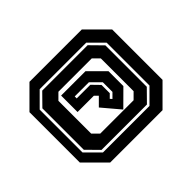

<svg xmlns="http://www.w3.org/2000/svg" viewBox="-133 -901 957 957"><g transform="rotate(45 345.5 -422.5)"><path d="M168 -131 61 -238V-607L168 -714H523L630 -607V-238L523 -131ZM195 -176H497L569 -248V-576L497 -648H195L123 -576V-248ZM200 -190 137 -252V-572L200 -634H492L555 -572V-252L492 -190ZM230 -273H461L493 -305V-540L461 -572H230L198 -540V-305ZM221 -301V-473L302 -554H407L489.5 -471L396 -392L350 -438H359L337 -416V-301ZM272 -346H286V-442L326 -481H384L404 -461L414 -470L389 -495H321L272 -446Z"/></g></svg>

Font: Tourney
Style: Bold
Weight: 700
Designer: Tyler Finck
Foundry: Etcetera Type Co
Version: Version 1.015